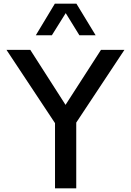

<svg xmlns="http://www.w3.org/2000/svg" viewBox="-20 -1020 710 1040"><path d="M336 -949 261 -829H174L277 -1000H394L498 -829H410ZM654 -750 393 -356V0H278V-353L15 -750H144L335 -452L527 -750Z"/></svg>

Font: Orkney Medium
Style: Regular
Weight: 500
Designer: Samuel Oakes and Alfredo Marco Pradil
Foundry: Alfredo Marco Pradil
Version: 1.0; ttfautohint (v1.5)